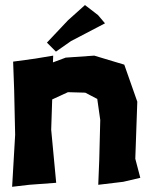

<svg xmlns="http://www.w3.org/2000/svg" viewBox="-20 -717 582 749"><path d="M311.5 -697.3 245.1 -637.7 163.1 -550.8 198.2 -515.6 256.8 -556.6 389.6 -626 362.3 -658.2ZM31.2 -476.6 35.2 -367.2 39.1 -191.4 27.3 11.7 93.8 3.9 199.2 -3.9 179.7 -210.9 183.6 -329.1 245.1 -357.4 312.5 -355.5 359.4 -331.1 371.1 -249 367.2 -93.8 363.3 3.9 460.9 -7.8 527.3 -23.4 507.8 -97.7 515.6 -320.3 464.8 -464.8 347.7 -500 236.3 -492.2 186.5 -473.6 187.5 -500 117.2 -488.3Z"/></svg>

Font: MaokenAssortedSans-Lite
Style: Lite
Weight: 400
Version: Version 1.400